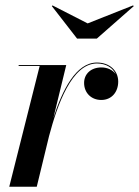

<svg xmlns="http://www.w3.org/2000/svg" viewBox="-20 -706 526 726"><path d="M311.5 -617.5 178.5 -685.5 176 -683 271.5 -560H346L486 -683L483 -685.5ZM130 -456.5 15 0H119L165.5 -191.5C196.5 -308.5 251.5 -466 346.5 -466C381.5 -466 406.5 -449.5 417.5 -425.5C406.5 -441.5 386 -451 363.5 -451C324 -451 298 -426.5 298 -392.5C298 -355 325 -328 363 -328C402.5 -328 427 -358.5 427 -397.5C427 -438.5 395 -469.5 346.5 -469.5C267 -469.5 215.5 -364.5 182 -260.5L230.5 -460H50.5V-456.5Z"/></svg>

Font: Bodoni* 48pt Medium
Style: Italic
Weight: 500
Italic angle: -13°
Version: Version 2.3